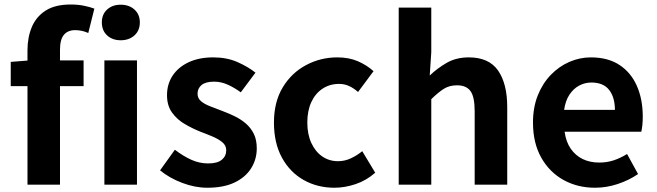

<svg xmlns="http://www.w3.org/2000/svg" viewBox="-20 -832 2958 865"><path d="M103.8 0V-605.1Q103.8 -663.3 123.3 -710.1Q142.9 -756.8 185.6 -784.3Q228.3 -811.7 298.3 -811.7Q331.7 -811.7 358.9 -806Q386.1 -800.3 405.1 -793.1L377.7 -683.3Q349.6 -696.2 318.4 -696.2Q285.8 -696.2 268.1 -675.3Q250.3 -654.4 250.3 -607.9V0ZM28.4 -444.1V-553.2L112.3 -559.8H356.6V-444.1ZM450.3 0V-559.8H597.1V0ZM523.9 -650.6Q486.3 -650.6 462.5 -672.6Q438.8 -694.5 438.8 -731.4Q438.8 -767.1 462.5 -789Q486.3 -810.8 523.9 -810.8Q561.5 -810.8 585.8 -789Q610 -767.1 610 -731.4Q610 -694.5 585.8 -672.6Q561.5 -650.6 523.9 -650.6Z M914.1 13.8Q858.3 13.8 800.7 -8.1Q743.1 -30 701.1 -64.5L767.8 -157.4Q805.4 -128.6 841.9 -112.2Q878.4 -95.7 917.7 -95.7Q959.5 -95.7 979.4 -112.3Q999.2 -128.9 999.2 -155.2Q999.2 -176.1 982.3 -190.6Q965.5 -205 938.5 -216.5Q911.5 -228 882 -239Q846.7 -253.2 812.2 -273.3Q777.7 -293.4 755.1 -324.9Q732.4 -356.4 732.4 -403Q732.4 -453.3 758 -491.7Q783.7 -530.1 830.4 -551.8Q877.2 -573.5 940.5 -573.5Q1001.6 -573.5 1049.2 -552.7Q1096.8 -531.8 1131 -504.7L1064.8 -416.1Q1034.9 -437.7 1005.3 -450.9Q975.6 -464.1 944.8 -464.1Q906.3 -464.1 888.2 -449Q870 -433.9 870 -409.7Q870 -389.6 885.2 -376.5Q900.4 -363.4 926.1 -353.4Q951.9 -343.4 981.3 -332.2Q1009.4 -321.8 1036.9 -308.5Q1064.4 -295.2 1087.1 -275.9Q1109.7 -256.5 1123.3 -229.5Q1136.8 -202.4 1136.8 -163.4Q1136.8 -114.3 1111.4 -73.8Q1085.9 -33.2 1036.6 -9.7Q987.3 13.8 914.1 13.8Z M1486.8 13.8Q1409.7 13.8 1348 -21.1Q1286.3 -55.9 1250.2 -121.7Q1214.2 -187.5 1214.2 -279.9Q1214.2 -372.8 1253.8 -438.4Q1293.4 -503.9 1358.8 -538.7Q1424.1 -573.5 1499.5 -573.5Q1552 -573.5 1592.1 -556.2Q1632.2 -538.8 1662.9 -511.4L1593.1 -417.6Q1572.6 -435.6 1551.9 -444.8Q1531.2 -454 1508.1 -454Q1465.4 -454 1432.9 -432.3Q1400.3 -410.7 1382.4 -371.7Q1364.5 -332.7 1364.5 -279.9Q1364.5 -227.4 1382.5 -188.2Q1400.5 -148.9 1431.7 -127.3Q1462.9 -105.8 1502.7 -105.8Q1533.4 -105.8 1561 -118.8Q1588.7 -131.9 1612 -150.9L1670.4 -53.9Q1630.4 -18.6 1581.8 -2.4Q1533.2 13.8 1486.8 13.8Z M1776.3 0V-797.9H1923V-596.7L1916 -491.7Q1949.4 -523.8 1992.1 -548.7Q2034.9 -573.5 2092.2 -573.5Q2182.6 -573.5 2223.9 -514.3Q2265.2 -455 2265.2 -349.1V0H2118.5V-330.9Q2118.5 -396 2099.5 -421.9Q2080.5 -447.7 2039.1 -447.7Q2004.9 -447.7 1979.6 -431.9Q1954.3 -416 1923 -385.1V0Z M2660.4 13.8Q2581.9 13.8 2518.7 -21.2Q2455.5 -56.1 2418.4 -121.9Q2381.2 -187.7 2381.2 -279.9Q2381.2 -348.1 2402.8 -402.2Q2424.4 -456.3 2461.6 -494.8Q2498.8 -533.2 2545.5 -553.4Q2592.3 -573.5 2641.7 -573.5Q2719.1 -573.5 2771 -539.3Q2822.9 -505.1 2849.4 -444.7Q2875.8 -384.4 2875.8 -306.4Q2875.8 -285.9 2873.9 -267.6Q2871.9 -249.4 2869.1 -238.4H2523.7Q2529.9 -192.8 2551.2 -162.1Q2572.4 -131.4 2605.1 -115.5Q2637.8 -99.6 2679.6 -99.6Q2713.6 -99.6 2744 -109.4Q2774.3 -119.3 2805.1 -138.2L2854.6 -47.9Q2813.7 -19.8 2763 -3Q2712.4 13.8 2660.4 13.8ZM2521.4 -336.9H2750.3Q2750.3 -393.2 2724.4 -426.7Q2698.6 -460.2 2644.1 -460.2Q2615 -460.2 2589.2 -446.4Q2563.4 -432.6 2545.4 -405.4Q2527.4 -378.2 2521.4 -336.9Z"/></svg>

Font: Noto Sans TC Thin
Style: Regular
Weight: 100
Designer: Ryoko NISHIZUKA 西塚涼子 (kana, bopomofo & ideographs); Paul D. Hunt (Latin, Greek & Cyrillic); Sandoll Communications 산돌커뮤니
Foundry: Adobe
Version: Version 2.004-H2;hotconv 1.0.118;makeotfexe 2.5.65603